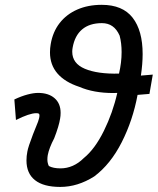

<svg xmlns="http://www.w3.org/2000/svg" viewBox="-20 -750 640 776"><path d="M87 -101.5Q87 -119.5 90.5 -137Q93.5 -155.5 113.5 -207.5Q128 -242.5 133.8 -258.2Q139.5 -274 139.5 -283.5Q139.5 -289 136.8 -290.8Q134 -292.5 126 -292.5Q99.5 -292.5 44.5 -265L38 -348Q66.5 -361.5 91.2 -368Q116 -374.5 134 -374.5Q176 -374.5 200.5 -353.2Q225 -332 225 -294Q225 -281.5 223 -271Q218.5 -241 199 -191Q178.5 -152 173 -123Q171.5 -114 171.5 -105.5Q171.5 -91 177.5 -79Q195 -69.5 224.5 -69.5Q250.5 -69.5 274.2 -80Q298 -90.5 318.5 -111Q363.5 -147.5 399.8 -221Q436 -294.5 454 -374.5L438 -374Q358.5 -374 300.5 -399Q242.5 -418 212.2 -453Q182 -488 182 -538.5Q182 -555 185 -572Q193.5 -621.5 221.2 -657Q249 -692.5 292.5 -711.5Q336 -730.5 391 -730.5Q475.5 -730.5 516 -678.5Q556.5 -626.5 556.5 -531.5Q556.5 -492.5 549.5 -444.5L597.5 -448.5L584 -370.5L536 -366.5Q517 -264 472 -175.2Q427 -86.5 361 -37Q294 5.5 223.5 5.5Q156 5.5 121.5 -21.8Q87 -49 87 -101.5ZM471.5 -539.5Q471.5 -576 463.5 -606Q452 -632 434.2 -644.2Q416.5 -656.5 392 -656.5Q342 -656.5 312 -631.2Q282 -606 273.5 -557Q272 -549 272 -541Q272 -493.5 323 -472Q374 -450.5 461 -452.5Q471.5 -497.5 471.5 -539.5Z"/></svg>

Font: JuliaMono SemiBold
Style: Italic
Weight: 600
Italic angle: -9°
Monospace: yes
Designer: cormullion
Foundry: corm
Version: Version 0.056; ttfautohint (v1.8.4)